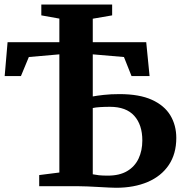

<svg xmlns="http://www.w3.org/2000/svg" viewBox="-20 -836 830 862"><path d="M501 7Q490.5 7 469.2 6Q448 5 422.2 3.5Q396.5 2 372.2 1Q348 0 331.5 0H156V-50L246.5 -61.5V-592L109.5 -580L74 -494.5H1L14 -646.5H246.5V-752.5L165.5 -767V-815.5H483.5V-767L396.5 -752V-646.5H636.5L651.5 -494.5H570.5L536.5 -580L396.5 -592V-403Q415 -406.5 446.2 -410Q477.5 -413.5 516.5 -413.5Q605.5 -413.5 661.8 -388Q718 -362.5 744.8 -318Q771.5 -273.5 771.5 -216.5Q771.5 -145.5 737.8 -95.2Q704 -45 643 -19Q582 7 501 7ZM464 -47.5Q516.5 -47.5 550.8 -67.8Q585 -88 602 -123.8Q619 -159.5 619 -205.5Q619 -275.5 582.8 -316Q546.5 -356.5 473.5 -356.5Q450.5 -356.5 430 -355.2Q409.5 -354 396.5 -351V-53.5Q408.5 -51 424.2 -49.2Q440 -47.5 464 -47.5Z"/></svg>

Font: Merriweather 48pt
Style: Bold
Weight: 700
Version: Version 2.100